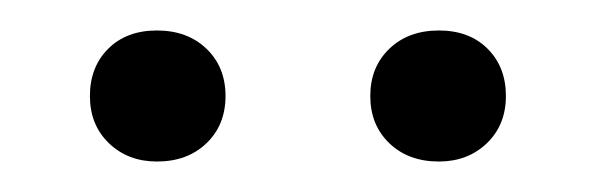

<svg xmlns="http://www.w3.org/2000/svg" viewBox="-20 -608 393 126"><path d="M83 -502Q64 -502 51.5 -514Q39 -526 39 -545Q39 -564 51 -576Q63 -588 83 -588Q103 -588 115.5 -576Q128 -564 128 -545Q128 -526 115.5 -514Q103 -502 83 -502ZM268 -502Q248 -502 235.5 -514Q223 -526 223 -545Q223 -564 235.5 -576Q248 -588 268 -588Q288 -588 300 -576Q312 -564 312 -545Q312 -526 299.5 -514Q287 -502 268 -502Z"/></svg>

Font: EauTest
Style: Italic
Weight: 400
Italic angle: -12°
Designer: Christian Thalmann (Catharsis Fonts)
Version: Version 0.001;PS 000.001;hotconv 1.0.88;makeotf.lib2.5.64775